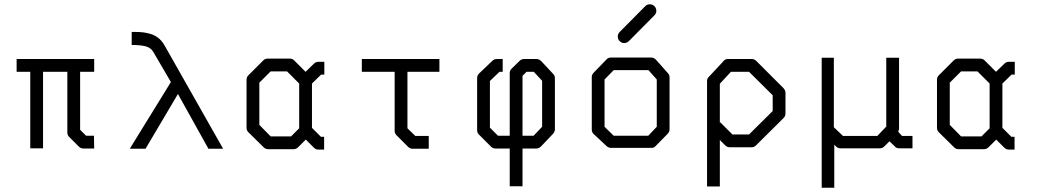

<svg xmlns="http://www.w3.org/2000/svg" viewBox="-20 -747 4900 901"><path d="M58 -410V-470H422V-410H356V-138L384 -110H421L422 -50H372Q359 -50 350 -59L304 -105Q296 -113 296 -126V-410H182V-51H122V-410Z M598 -536V-597H616Q634.5 -597 649 -595.5Q663.5 -594 684 -588.5Q704.5 -583 721.8 -569.8Q739 -556.5 751 -536L1027 -49H958L815 -306L663 -49H589L782 -362L699 -504Q687 -524 662 -530Q637 -536 598 -536Z M1444 -147 1486 -105H1501V-45H1474Q1462 -45 1453 -54L1415 -92L1379 -56Q1370 -47 1358 -47H1238Q1226 -47 1217 -56L1145 -127Q1137 -135 1137 -148V-372Q1137 -385 1145 -393L1216 -464Q1224 -472 1237 -472H1339Q1352 -472 1360 -464L1414 -410L1453 -448Q1462 -457 1474 -457H1502V-397H1487L1444 -355ZM1384 -145V-355L1327 -412H1250L1197 -359V-161L1250 -107H1346Z M1678 -410V-470H2042V-410H1892V-145L1929 -109H1992V-49H1916Q1904 -49 1895 -58L1841 -112Q1832 -121 1832 -133V-410Z M2432 -50V127H2372V-50H2305Q2293 -50 2284 -59L2228 -115Q2219 -124 2219 -136V-380Q2219 -393 2228 -402L2291 -462Q2299 -470 2312 -470H2339V-410H2324L2279 -367V-148L2317 -110H2372V-404Q2372 -416 2381 -425L2418 -461Q2427 -470 2439 -470H2498Q2510 -470 2520 -460L2576 -400Q2584 -392 2584 -380V-140Q2584 -129.5 2576 -120L2519 -60Q2509 -50 2497 -50ZM2432 -110H2484L2524 -152V-368L2485 -410H2451L2432 -391Z M2879 -575Q2879 -588 2888 -597L3008 -718Q3017 -727 3029 -727Q3042 -727 3051 -718Q3060 -709 3060 -696Q3060 -684 3051 -675L2931 -554Q2922 -545 2909 -545Q2897 -545 2888 -554Q2879 -563 2879 -575ZM2817 -374V-152L2860 -110H3022L3062 -152V-374L3023 -418H2860ZM2767 -407 2828 -470Q2835 -477 2848 -477H3036Q3048 -477 3058 -467L3114 -404Q3122 -396 3122 -385V-140Q3122 -128 3113 -119L3055 -60Q3049 -53 3037.5 -53H3034H2848Q2837.5 -53 2828 -60L2766 -118Q2757 -126 2757 -140V-387Q2757 -397 2767 -407Z M3358 -171 3360 -173 3417 -116H3495L3606 -226V-300L3495 -410H3410L3358 -354ZM3358 -90V128H3298V-366Q3298 -379.5 3306 -386L3375 -460Q3382 -470 3396 -470H3508Q3520 -470 3529 -461L3657 -333Q3666 -322 3666 -312V-214Q3666 -202 3657 -193L3528 -65Q3519 -56 3507 -56H3404Q3392 -56 3383 -65Z M3836 -476H3893V-150L3936 -109H4097L4139 -153V-476H4199V-141Q4199 -139 4195 -129L4213 -109H4262V-51H4201Q4186 -51 4180 -59L4154 -84L4130 -60Q4121 -51 4109 -51H3924Q3912 -51 3904 -59L3895 -68V134H3836Z M4684 -147 4726 -105H4741V-45H4714Q4702 -45 4693 -54L4655 -92L4619 -56Q4610 -47 4598 -47H4478Q4466 -47 4457 -56L4385 -127Q4377 -135 4377 -148V-372Q4377 -385 4385 -393L4456 -464Q4464 -472 4477 -472H4579Q4592 -472 4600 -464L4654 -410L4693 -448Q4702 -457 4714 -457H4742V-397H4727L4684 -355ZM4624 -145V-355L4567 -412H4490L4437 -359V-161L4490 -107H4586Z"/></svg>

Font: ibm3270
Style: Regular
Weight: 400
Monospace: yes
Version: Version 2.0.3